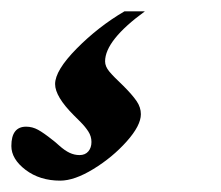

<svg xmlns="http://www.w3.org/2000/svg" viewBox="-144 -37 389 338"><path d="M-124 220Q-124 186 -98 186Q-87 186 -77 191.5Q-67 197 -52 209Q-49 211 -39.5 219.5Q-30 228 -21.5 232Q-13 236 -4 236Q6 236 11.5 229.5Q17 223 17 213Q17 203 11.5 194.5Q6 186 -2 178Q-10 170 -14 166Q-47 133 -47 111Q-47 87 -9 48.5Q29 10 75 -17H111Q41 34 41 71Q41 80 48.5 89Q56 98 73 114Q89 130 96.5 141Q104 152 104 164Q104 184 79 212Q54 240 20.5 260.5Q-13 281 -38 281Q-74 281 -99 262Q-124 243 -124 220Z"/></svg>

Font: EB Garamond SemiBold
Style: Italic
Weight: 600
Italic angle: -17.2°
Designer: Georg Duffner and Octavio Pardo
Foundry: Georg Duffner
Version: Version 1.000